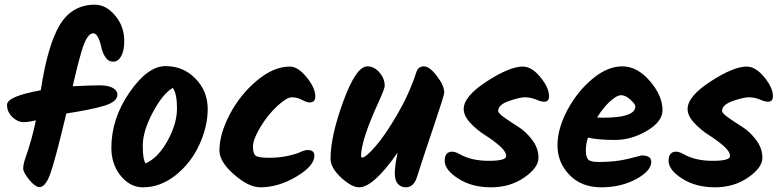

<svg xmlns="http://www.w3.org/2000/svg" viewBox="-20 -811 3328 819"><path d="M328 -592Q309 -528 290 -443Q366 -447 404.5 -447Q443 -447 462 -435.5Q481 -424 481 -408Q481 -377 425 -360Q369 -343 263 -327Q213 -118 193 -65.5Q173 -13 149 -13Q130 -13 104.5 -44.5Q79 -76 79 -92Q79 -108 86 -130Q117 -217 133 -298Q103 -290 79.5 -290Q56 -290 33 -311.5Q10 -333 10 -364Q10 -400 154 -426Q183 -618 235 -704.5Q287 -791 385 -791Q432 -791 471 -745Q510 -699 510 -636Q510 -595 497 -571.5Q484 -548 463 -548Q442 -548 429.5 -567Q417 -586 412.5 -608.5Q408 -631 399 -650Q390 -669 377.5 -669Q365 -669 352.5 -651Q340 -633 328 -592Z M717 -436Q674 -411 631.5 -331Q589 -251 589 -190.5Q589 -130 601 -114Q655 -138 695 -211Q735 -284 735 -348Q735 -412 717 -436ZM590 -12Q535 -12 495 -61Q455 -110 455 -180Q455 -305 532.5 -417Q610 -529 686 -529Q762 -529 814 -475.5Q866 -422 866 -346.5Q866 -271 830 -193Q794 -115 729 -63.5Q664 -12 590 -12Z M916 -169Q916 -239 960 -323Q1004 -407 1075.5 -467Q1147 -527 1216 -527Q1251 -527 1288 -481.5Q1325 -436 1325 -400Q1325 -374 1301 -374Q1289 -374 1268 -385Q1247 -396 1225 -396Q1203 -396 1162.5 -358.5Q1122 -321 1090.5 -268.5Q1059 -216 1059 -186Q1059 -156 1070.5 -147Q1082 -138 1126.5 -138Q1171 -138 1207.5 -146Q1244 -154 1261.5 -162.5Q1279 -171 1293 -171Q1321 -171 1321 -147Q1321 -103 1244 -57.5Q1167 -12 1090 -12Q1041 -12 978.5 -66.5Q916 -121 916 -169Z M1756 -503Q1764 -528 1788 -528Q1812 -528 1843.5 -487Q1875 -446 1875 -416Q1875 -405 1829 -269Q1783 -133 1758 -54Q1744 -12 1711 -12Q1691 -12 1677.5 -26.5Q1664 -41 1664 -72Q1664 -103 1676 -160Q1573 -12 1512 -12Q1480 -12 1435 -53.5Q1390 -95 1390 -134Q1390 -230 1444.5 -379Q1499 -528 1547 -528Q1576 -528 1598.5 -502Q1621 -476 1621 -445Q1621 -433 1596 -378Q1520 -213 1520 -145Q1520 -139 1525 -139Q1540 -139 1581.5 -186.5Q1623 -234 1674.5 -322.5Q1726 -411 1756 -503Z M2210 -527Q2248 -527 2285 -482Q2322 -437 2322 -401Q2322 -377 2301 -377Q2289 -377 2266 -386.5Q2243 -396 2219.5 -396Q2196 -396 2150.5 -380Q2105 -364 2105 -338Q2105 -328 2132 -309Q2159 -290 2191 -270Q2223 -250 2250 -214.5Q2277 -179 2277 -137.5Q2277 -96 2216.5 -54Q2156 -12 2074.5 -12Q1993 -12 1935 -49Q1877 -86 1877 -125Q1877 -164 1909 -164Q1922 -164 1940 -154Q1990 -125 2064.5 -125Q2139 -125 2139 -145Q2139 -165 2110.5 -189.5Q2082 -214 2048.5 -235Q2015 -256 1986.5 -286.5Q1958 -317 1958 -346Q1958 -400 2056 -463.5Q2154 -527 2210 -527Z M2488 -224Q2479 -197 2479 -170Q2479 -143 2488 -131.5Q2497 -120 2533 -120Q2608 -120 2661.5 -134Q2715 -148 2717 -148Q2758 -148 2758 -121Q2758 -82 2693.5 -47Q2629 -12 2544.5 -12Q2460 -12 2409 -65Q2358 -118 2358 -190.5Q2358 -263 2400.5 -342Q2443 -421 2507 -474.5Q2571 -528 2634.5 -528Q2698 -528 2752 -465.5Q2806 -403 2806 -341Q2806 -292 2739.5 -253Q2673 -214 2603 -214Q2533 -214 2488 -224ZM2527 -310Q2536 -309 2553 -309Q2690 -309 2690 -357Q2690 -367 2669 -386Q2648 -405 2629.5 -405Q2611 -405 2582 -378.5Q2553 -352 2527 -310Z M3165 -527Q3203 -527 3240 -482Q3277 -437 3277 -401Q3277 -377 3256 -377Q3244 -377 3221 -386.5Q3198 -396 3174.5 -396Q3151 -396 3105.5 -380Q3060 -364 3060 -338Q3060 -328 3087 -309Q3114 -290 3146 -270Q3178 -250 3205 -214.5Q3232 -179 3232 -137.5Q3232 -96 3171.5 -54Q3111 -12 3029.5 -12Q2948 -12 2890 -49Q2832 -86 2832 -125Q2832 -164 2864 -164Q2877 -164 2895 -154Q2945 -125 3019.5 -125Q3094 -125 3094 -145Q3094 -165 3065.5 -189.5Q3037 -214 3003.5 -235Q2970 -256 2941.5 -286.5Q2913 -317 2913 -346Q2913 -400 3011 -463.5Q3109 -527 3165 -527Z"/></svg>

Font: Kalam
Style: Bold
Weight: 700
Version: Version 2.001;PS 1.0;hotconv 1.0.79;makeotf.lib2.5.61930; tt